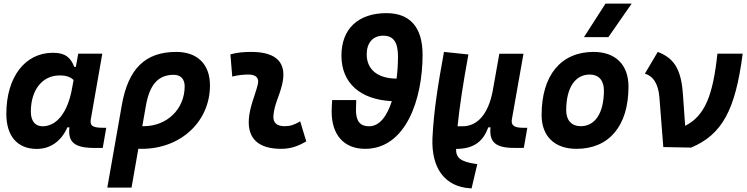

<svg xmlns="http://www.w3.org/2000/svg" viewBox="-20 -815 4142 1064"><path d="M400.4 -444.3H391.6C373.5 -490.7 347.2 -522.5 272.9 -522.5C118.2 -522.5 15.1 -387.2 15.1 -184.1C15.1 -60.5 76.7 10.3 184.1 10.3C259.3 10.3 319.8 -32.7 353.5 -109.4H364.7C355.5 -25.9 393.6 4.9 504.9 4.9H549.3L568.8 -106.9H550.3C489.3 -106.9 477.5 -120.6 483.4 -154.8L546.9 -517.6H413.6ZM310.5 -397C350.6 -397 372.1 -386.7 387.7 -371.6L379.4 -325.7C355.5 -191.9 294.4 -115.2 215.8 -115.2C174.8 -115.2 150.9 -144.5 150.9 -196.3C150.9 -316.9 214.8 -397 310.5 -397Z M957 -527.3C785.6 -527.3 690.9 -435.1 655.3 -233.9L574.7 224.6H709L746.6 9.3C752.9 9.8 759.3 9.8 765.6 9.8C981.4 9.8 1143.6 -141.1 1143.6 -341.8C1143.6 -458.5 1074.2 -527.3 957 -527.3ZM788.6 -229.5C809.1 -346.7 857.4 -400.4 942.4 -400.4C981 -400.4 1003.4 -377 1003.4 -336.9C1003.4 -210.9 905.8 -115.7 776.4 -115.7C773.9 -115.7 771 -115.7 768.6 -115.7Z M1643.6 -142.6C1609.9 -123 1589.4 -115.7 1557.1 -115.7C1514.2 -115.7 1492.7 -134.8 1495.1 -172.4C1499.5 -234.9 1527.8 -281.2 1543 -345.2C1572.3 -465.3 1515.1 -527.3 1372.1 -527.3C1333.5 -527.3 1294.9 -524.4 1256.8 -513.7L1267.1 -390.6C1296.9 -398.4 1326.7 -401.9 1356.4 -401.9C1399.9 -401.9 1418 -382.3 1408.2 -345.2C1394 -288.1 1363.3 -222.7 1358.9 -153.3C1352.1 -46.4 1413.1 9.8 1538.1 9.8C1595.2 9.8 1637.2 -8.3 1677.2 -31.2Z M2003.4 9.8C2229 9.8 2321.8 -264.2 2321.8 -511.7C2321.8 -663.1 2252.9 -742.2 2121.6 -742.2C1964.8 -742.2 1872.1 -654.8 1872.1 -506.8C1872.1 -355.5 1975.6 -263.2 2151.4 -254.4C2125.5 -173.8 2084.5 -115.2 2025.4 -115.2C1975.6 -115.2 1952.6 -143.1 1952.6 -206.1C1952.6 -224.1 1953.6 -242.2 1954.1 -260.3H1820.8C1819.3 -238.3 1817.9 -217.3 1817.9 -196.3C1817.9 -66.9 1886.7 9.8 2003.4 9.8ZM2177.7 -379.4C2073.7 -379.9 2012.2 -429.2 2012.2 -513.7C2012.2 -578.6 2046.9 -617.2 2104 -617.2C2159.7 -617.2 2185.5 -582 2185.5 -502C2185.5 -462.4 2183.1 -420.4 2177.7 -379.4Z M2593.3 229 2625 94.7 2609.9 92.3C2534.2 80.1 2506.3 60.5 2507.3 10.3C2612.3 9.8 2659.2 -36.6 2686 -109.4H2698.2C2689 -15.1 2739.3 6.3 2847.7 4.9L2882.8 4.4L2902.3 -106.9H2878.4C2828.6 -106.9 2810.5 -120.6 2816.9 -155.3L2880.9 -517.1H2747.1L2712.9 -325.2V-325.7C2712.4 -323.7 2712.4 -321.3 2711.9 -319.3L2710.9 -313.5C2687 -185.1 2627.4 -115.2 2543 -115.2H2515.6C2526.4 -221.2 2545.9 -350.6 2575.7 -513.2L2440.4 -527.3C2408.2 -351.6 2383.8 -201.7 2376.5 -50.3C2369.6 118.2 2445.8 219.7 2585.4 228.5Z M3174.8 9.8C3356 9.8 3462.9 -118.2 3462.9 -335C3462.9 -456.1 3391.1 -527.3 3269.5 -527.3C3088.4 -527.3 2981.4 -397.5 2981.4 -177.7C2981.4 -60.1 3053.2 9.8 3174.8 9.8ZM3198.2 -115.7C3147.5 -115.7 3117.7 -148.4 3117.7 -203.6C3117.7 -328.1 3166.5 -401.9 3248.5 -401.9C3297.9 -401.9 3326.7 -369.1 3326.7 -314C3326.7 -189.5 3278.8 -115.7 3198.2 -115.7ZM3216.3 -609.4H3351.6L3480.5 -794.9H3335.4Z M3655.8 0 3810.1 2.9C3981.9 -69.8 4055.2 -204.6 4095.7 -517.6H3955.6C3931.2 -285.6 3885.7 -172.4 3776.9 -117.7L3764.2 -296.9C3753.9 -443.4 3706.1 -496.1 3625 -527.3L3553.7 -406.7C3596.7 -395 3627.9 -355.5 3634.3 -274.4Z"/></svg>

Font: Cascadia Mono NF
Style: Bold Italic
Weight: 700
Italic angle: -10°
Monospace: yes
Designer: Aaron Bell
Foundry: Saja Typeworks
Version: Version 2404.023